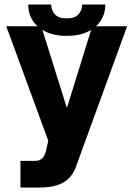

<svg xmlns="http://www.w3.org/2000/svg" viewBox="-20 -634 601 865"><path d="M72.1 210.9V90.6H137.5Q155.9 90.6 165.7 83Q175.5 75.4 180 65.5Q184.6 55.6 186.9 48.4Q186.9 47.6 188.5 40.1Q190 32.6 192.2 23.3Q194.3 14.1 195.9 7Q197.5 0 197.5 0L8.2 -515.6H166L280.3 -150.4H282.2L395.7 -515.6H552.7L321.3 119.5Q310.1 150.4 288.9 170.7Q267.8 190.9 235.4 200.9Q203 210.9 158 210.9ZM350.4 -613.7H454.5Q454.3 -550.3 407.4 -511.2Q360.5 -472.2 280.5 -472.5Q200.9 -472.2 154.1 -511.2Q107.3 -550.3 107.2 -613.7H210.7Q210.5 -589.6 226.5 -570.3Q242.5 -551 280.5 -551.2Q318 -551 334.1 -570.1Q350.2 -589.3 350.4 -613.7Z"/></svg>

Font: Inter Display V
Style: Regular
Weight: 400
Designer: Rasmus Andersson
Foundry: rsms
Version: Version 3.015;git-src